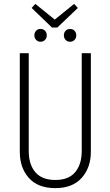

<svg xmlns="http://www.w3.org/2000/svg" viewBox="-20 -958 569 989"><path d="M448 -176Q448 -95 401 -42Q354 11 265 11Q175 11 128.5 -41.5Q82 -94 82 -176V-684H128V-180Q128 -111 162 -71Q196 -31 265 -31Q334 -31 367.5 -71.5Q401 -112 401 -180V-684H448ZM362 -938 381 -917 275 -816H248L143 -917L162 -938L262 -857ZM221 -776Q221 -762 212 -752.5Q203 -743 188 -743Q175 -743 166 -752.5Q157 -762 157 -776Q157 -790 166 -799.5Q175 -809 188 -809Q203 -809 212 -799.5Q221 -790 221 -776ZM373 -776Q373 -762 364 -752.5Q355 -743 341 -743Q327 -743 318 -752.5Q309 -762 309 -776Q309 -790 318 -799.5Q327 -809 341 -809Q355 -809 364 -799.5Q373 -790 373 -776Z"/></svg>

Font: Fira Sans Extra Condensed ExtraLight
Style: Regular
Weight: 275
Width: 1
Designer: Carrois Corporate & Edenspiekermann AG
Foundry: Carrois Corporate GbR & Edenspiekermann AG
Version: Version 4.203